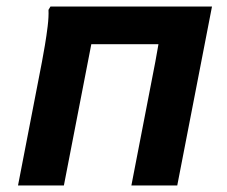

<svg xmlns="http://www.w3.org/2000/svg" viewBox="-20 -566 693 586"><path d="M486 -431H213L232 -546H514ZM35 0 108 -377Q112 -398 117 -427.5Q122 -457 125.5 -486Q129 -515 128 -536L134 -546H281L175 0ZM454 -377Q458 -398 463 -427.5Q468 -457 471.5 -486Q475 -515 474 -536L479 -546H627L521 0H381Z"/></svg>

Font: Kufam SemiBold
Style: Italic
Weight: 600
Italic angle: -11°
Designer: Artur Schmal
Foundry: Original Type
Version: Version 1.301; ttfautohint (v1.8.3)